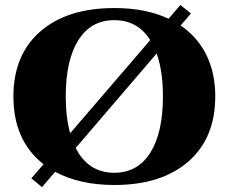

<svg xmlns="http://www.w3.org/2000/svg" viewBox="-20 -747 945 790"><path d="M765.6 -691.4 723.1 -642.1Q792.5 -595.2 829.1 -521.2Q865.7 -447.3 865.7 -350.1Q865.7 -178.7 754.9 -82.3Q644 14.2 450.2 14.2Q308.1 14.2 207 -40L152.8 22.9L108.9 -13.2L159.2 -71.3Q35.2 -168 35.2 -350.1Q35.2 -521.5 146 -617.7Q256.8 -713.9 450.7 -713.9Q580.1 -713.9 673.8 -669.9L722.2 -726.6ZM268.6 -198.7 598.1 -582Q546.4 -664.1 450.2 -664.1Q354 -664.1 302.2 -581.5Q250.5 -499 250.5 -350.1Q250.5 -265.1 268.6 -198.7ZM624.5 -526.9 291.5 -138.2Q343.3 -36.1 450.2 -36.1Q546.4 -36.1 598.4 -118.7Q650.4 -201.2 650.4 -350.1Q650.4 -454.6 624.5 -526.9Z"/></svg>

Font: Cinzel Black
Style: Regular
Weight: 900
Designer: Natanael Gama
Version: Version 1.001;PS 001.001;hotconv 1.0.56;makeotf.lib2.0.21325